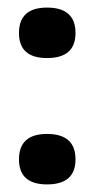

<svg xmlns="http://www.w3.org/2000/svg" viewBox="-20 -505 248 506"><path d="M104 -19Q30 -19 30 -85Q30 -152 104 -152Q179 -152 179 -85Q179 -19 104 -19ZM104 -352Q30 -352 30 -418Q30 -485 104 -485Q179 -485 179 -418Q179 -352 104 -352Z"/></svg>

Font: Bricolage Grotesque 10pt Medium
Style: Regular
Weight: 500
Designer: Mathieu Triay
Foundry: Atelier Triay
Version: Version 1.000; ttfautohint (v1.8.4.7-5d5b);gftools[0.9.32]